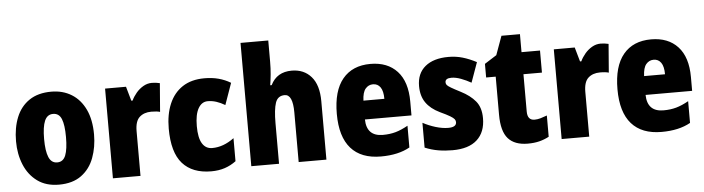

<svg xmlns="http://www.w3.org/2000/svg" viewBox="-47 -1058 4324 1179"><g transform="rotate(-5 2115.0 -468.0)"><path d="M516 -371Q516 -294 491.5 -228Q467 -162 413.5 -122.5Q360 -83 275 -83Q196 -83 142.5 -122Q89 -161 62 -226.5Q35 -292 35 -371Q35 -454 61 -518.5Q87 -583 141 -619.5Q195 -656 277 -656Q348 -656 402 -622.5Q456 -589 486 -525.5Q516 -462 516 -371ZM208 -370Q208 -296 224 -258Q240 -220 276 -220Q313 -220 328 -258Q343 -296 343 -371Q343 -445 328 -482Q313 -519 276 -519Q240 -519 224 -482Q208 -445 208 -370Z M897 -656Q921 -656 946 -650L932 -474Q922 -477 909.5 -478.5Q897 -480 878 -480Q833 -480 805.5 -455Q778 -430 778 -369V-93H608V-646H737L762 -558H770Q781 -582 800 -604.5Q819 -627 844 -641.5Q869 -656 897 -656Z M1214 -83Q1098 -83 1037 -151.5Q976 -220 976 -367Q976 -454 1003.5 -519Q1031 -584 1085.5 -620Q1140 -656 1221 -656Q1268 -656 1307.5 -645.5Q1347 -635 1382 -614L1335 -481Q1308 -497 1282 -505.5Q1256 -514 1229 -514Q1192 -514 1170.5 -476.5Q1149 -439 1149 -367Q1149 -295 1170.5 -260Q1192 -225 1232 -225Q1301 -225 1367 -274V-132Q1335 -108 1297.5 -95.5Q1260 -83 1214 -83Z M1632 -723Q1632 -681 1628.5 -644.5Q1625 -608 1620 -578H1629Q1667 -656 1759 -656Q1834 -656 1879 -604.5Q1924 -553 1924 -453V-93H1753V-399Q1753 -510 1703 -510Q1660 -510 1646 -468.5Q1632 -427 1632 -343V-93H1461V-853H1632Z M2244 -655Q2349 -655 2408.5 -590.5Q2468 -526 2468 -403V-318H2181Q2183 -214 2283 -214Q2326 -214 2361.5 -224Q2397 -234 2438 -257V-123Q2367 -83 2260 -83Q2138 -83 2075 -154.5Q2012 -226 2012 -367Q2012 -509 2072.5 -582Q2133 -655 2244 -655ZM2249 -529Q2221 -529 2202.5 -507Q2184 -485 2182 -434H2311Q2311 -482 2294.5 -505.5Q2278 -529 2249 -529Z M2904 -263Q2904 -177 2852.5 -130Q2801 -83 2701 -83Q2655 -83 2613.5 -90Q2572 -97 2531 -114V-267Q2568 -247 2609.5 -234.5Q2651 -222 2687 -222Q2737 -222 2737 -253Q2737 -263 2730.5 -271.5Q2724 -280 2704 -292Q2684 -304 2643 -323Q2587 -350 2558.5 -391Q2530 -432 2530 -493Q2530 -571 2581.5 -613.5Q2633 -656 2725 -656Q2771 -656 2812 -644Q2853 -632 2897 -609L2853 -486Q2823 -503 2791 -515Q2759 -527 2732 -527Q2694 -527 2694 -502Q2694 -492 2700 -485Q2706 -478 2724.5 -467Q2743 -456 2782 -436Q2839 -407 2871.5 -368Q2904 -329 2904 -263Z M3219 -226Q3237 -226 3256 -231.5Q3275 -237 3296 -245V-114Q3268 -99 3236.5 -91Q3205 -83 3165 -83Q3084 -83 3044 -128Q3004 -173 3004 -275V-510H2945V-594L3019 -641L3061 -757H3175V-646H3289V-510H3175V-280Q3175 -226 3219 -226Z M3663 -656Q3687 -656 3712 -650L3698 -474Q3688 -477 3675.5 -478.5Q3663 -480 3644 -480Q3599 -480 3571.5 -455Q3544 -430 3544 -369V-93H3374V-646H3503L3528 -558H3536Q3547 -582 3566 -604.5Q3585 -627 3610 -641.5Q3635 -656 3663 -656Z M3974 -655Q4079 -655 4138.5 -590.5Q4198 -526 4198 -403V-318H3911Q3913 -214 4013 -214Q4056 -214 4091.5 -224Q4127 -234 4168 -257V-123Q4097 -83 3990 -83Q3868 -83 3805 -154.5Q3742 -226 3742 -367Q3742 -509 3802.5 -582Q3863 -655 3974 -655ZM3979 -529Q3951 -529 3932.5 -507Q3914 -485 3912 -434H4041Q4041 -482 4024.5 -505.5Q4008 -529 3979 -529Z"/></g></svg>

Font: Noto Sans Kannada UI Condensed Black
Style: Regular
Weight: 900
Width: 3
Designer: Jelle Bosma - Monotype Design Team
Foundry: Monotype Imaging Inc.
Version: Version 2.005; ttfautohint (v1.8.4.7-5d5b)